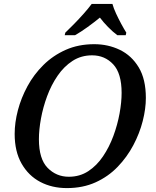

<svg xmlns="http://www.w3.org/2000/svg" viewBox="-20 -951 796 982"><path d="M322 11Q246 11 186 -20.5Q126 -52 90.5 -114Q55 -176 55 -266Q55 -324 71.5 -387Q88 -450 120.5 -510Q153 -570 202 -618.5Q251 -667 316 -696Q381 -725 462 -725Q533 -725 593 -696Q653 -667 689.5 -606.5Q726 -546 726 -450Q726 -395 710 -332Q694 -269 662 -208.5Q630 -148 582 -98Q534 -48 469 -18.5Q404 11 322 11ZM332 -47Q388 -47 431.5 -75.5Q475 -104 507 -151.5Q539 -199 560 -256Q581 -313 591.5 -370.5Q602 -428 602 -476Q602 -576 559 -622Q516 -668 451 -668Q395 -668 351 -639.5Q307 -611 274.5 -563.5Q242 -516 221 -459Q200 -402 189.5 -344.5Q179 -287 179 -239Q179 -138 223.5 -92.5Q268 -47 332 -47ZM314 -784Q334 -803 359 -828.5Q384 -854 408 -881Q432 -908 449 -931H555Q561 -909 573.5 -882Q586 -855 600 -829Q614 -803 626 -784L623 -771H580Q557 -788 532.5 -813Q508 -838 491 -861Q463 -838 428.5 -813Q394 -788 364 -771H311Z"/></svg>

Font: Noto Serif Medium
Style: Italic
Weight: 500
Italic angle: -12°
Designer: Monotype Design Team
Foundry: Monotype Imaging Inc.
Version: Version 2.014; ttfautohint (v1.8.4.7-5d5b)